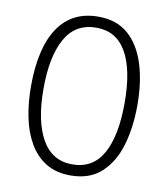

<svg xmlns="http://www.w3.org/2000/svg" viewBox="-82 -794 767 874"><g transform="rotate(10 301.0 -357.0)"><path d="M547 -358Q547 -255 522.5 -172Q498 -89 444 -39.5Q390 10 302 10Q235 10 188 -19Q141 -48 111.5 -99Q82 -150 68.5 -216.5Q55 -283 55 -359Q55 -536 118 -630Q181 -724 303 -724Q388 -724 441.5 -677Q495 -630 521 -547.5Q547 -465 547 -358ZM113 -358Q113 -208 160.5 -124.5Q208 -41 301 -41Q396 -41 442 -123Q488 -205 488 -358Q488 -511 441.5 -592Q395 -673 303 -673Q206 -673 159.5 -590Q113 -507 113 -358Z"/></g></svg>

Font: Noto Sans Myanmar UI Condensed Light
Style: Regular
Weight: 300
Width: 3
Designer: Monotype Design Team
Foundry: Monotype Imaging Inc.
Version: Version 2.103; ttfautohint (v1.8.4.7-5d5b)